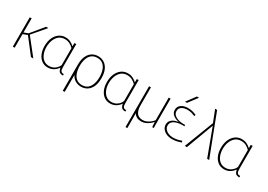

<svg xmlns="http://www.w3.org/2000/svg" viewBox="11 -1749 4116 2951"><g transform="rotate(30 2069.0 -273.5)"><path d="M78 -520 111 -523V-270L186 -299L368 -520H408L212 -290L442 0H400L190 -271L111 -241V0H78Z M699 10Q638 10 592.5 -23Q547 -56 521 -115.5Q495 -175 495 -254Q495 -335 522 -397Q549 -459 598 -494.5Q647 -530 712 -530Q763 -530 803 -509.5Q843 -489 868 -464H870V-520L903 -523V-119Q903 -96 905.5 -74.5Q908 -53 921.5 -39Q935 -25 968 -25V0Q915 0 896.5 -24.5Q878 -49 874 -85H872Q846 -45 802 -17.5Q758 10 699 10ZM705 -20Q766 -20 809.5 -53Q853 -86 870 -130V-431Q843 -459 805 -480Q767 -501 717 -501Q653 -501 611 -465.5Q569 -430 548.5 -374Q528 -318 528 -254Q528 -191 548 -138Q568 -85 607.5 -52.5Q647 -20 705 -20Z M1082 204V-260Q1082 -352 1110 -412Q1138 -472 1185.5 -501Q1233 -530 1291 -530Q1349 -530 1396.5 -501Q1444 -472 1472.5 -412Q1501 -352 1501 -260Q1501 -168 1472.5 -108Q1444 -48 1396.5 -19Q1349 10 1291 10Q1235 10 1189 -16.5Q1143 -43 1116 -97V204ZM1291 -19Q1353 -19 1391.5 -51Q1430 -83 1448.5 -138Q1467 -193 1467 -260Q1467 -327 1448.5 -382Q1430 -437 1391.5 -469Q1353 -501 1291 -501Q1230 -501 1191 -469Q1152 -437 1134 -382Q1116 -327 1116 -260Q1116 -193 1134 -138Q1152 -83 1191 -51Q1230 -19 1291 -19Z M1806 10Q1745 10 1699.5 -23Q1654 -56 1628 -115.5Q1602 -175 1602 -254Q1602 -335 1629 -397Q1656 -459 1705 -494.5Q1754 -530 1819 -530Q1870 -530 1910 -509.5Q1950 -489 1975 -464H1977V-520L2010 -523V-119Q2010 -96 2012.5 -74.5Q2015 -53 2028.5 -39Q2042 -25 2075 -25V0Q2022 0 2003.5 -24.5Q1985 -49 1981 -85H1979Q1953 -45 1909 -17.5Q1865 10 1806 10ZM1812 -20Q1873 -20 1916.5 -53Q1960 -86 1977 -130V-431Q1950 -459 1912 -480Q1874 -501 1824 -501Q1760 -501 1718 -465.5Q1676 -430 1655.5 -374Q1635 -318 1635 -254Q1635 -191 1655 -138Q1675 -85 1714.5 -52.5Q1754 -20 1812 -20Z M2196 204V-520H2229V-201Q2229 -113 2262.5 -66.5Q2296 -20 2369 -20Q2406 -20 2439.5 -35.5Q2473 -51 2500 -73.5Q2527 -96 2545 -118V-520H2578V-125Q2578 -87 2578.5 -58Q2579 -29 2580 0H2552L2546 -88H2545Q2526 -65 2497.5 -42.5Q2469 -20 2434 -5Q2399 10 2360 10Q2316 10 2282 -6.5Q2248 -23 2227 -59L2228 204Z M2902 8Q2850 8 2807 -10.5Q2764 -29 2737.5 -62.5Q2711 -96 2711 -140Q2711 -179 2731.5 -206.5Q2752 -234 2786 -250Q2820 -266 2860 -271V-273Q2793 -288 2756 -321.5Q2719 -355 2719 -405Q2719 -463 2764.5 -496.5Q2810 -530 2886 -530Q2933 -530 2970 -519.5Q3007 -509 3036 -495L3026 -470Q3000 -482 2966 -492Q2932 -502 2891 -502Q2832 -502 2791.5 -477Q2751 -452 2751 -402Q2751 -361 2779.5 -334.5Q2808 -308 2849.5 -295Q2891 -282 2932 -282H2974V-259H2932Q2889 -259 2845.5 -247.5Q2802 -236 2773 -210.5Q2744 -185 2744 -142Q2744 -105 2766.5 -77.5Q2789 -50 2825.5 -35Q2862 -20 2905 -20Q2954 -20 2992 -29.5Q3030 -39 3056 -50L3066 -24Q3037 -12 2995 -2Q2953 8 2902 8ZM2793 -590 2911 -751H2950L2828 -590Z M3527 0 3347 -484 3167 0H3130L3330 -520L3248 -728H3284L3363 -520L3563 0Z M3829 10Q3768 10 3722.5 -23Q3677 -56 3651 -115.5Q3625 -175 3625 -254Q3625 -335 3652 -397Q3679 -459 3728 -494.5Q3777 -530 3842 -530Q3893 -530 3933 -509.5Q3973 -489 3998 -464H4000V-520L4033 -523V-119Q4033 -96 4035.5 -74.5Q4038 -53 4051.5 -39Q4065 -25 4098 -25V0Q4045 0 4026.5 -24.5Q4008 -49 4004 -85H4002Q3976 -45 3932 -17.5Q3888 10 3829 10ZM3835 -20Q3896 -20 3939.5 -53Q3983 -86 4000 -130V-431Q3973 -459 3935 -480Q3897 -501 3847 -501Q3783 -501 3741 -465.5Q3699 -430 3678.5 -374Q3658 -318 3658 -254Q3658 -191 3678 -138Q3698 -85 3737.5 -52.5Q3777 -20 3835 -20Z"/></g></svg>

Font: Murecho ExtraLight
Style: Regular
Weight: 200
Designer: Neil Summerour
Foundry: Positype
Version: Version 1.010; ttfautohint (v1.8.3)